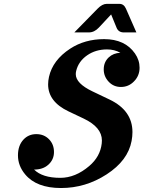

<svg xmlns="http://www.w3.org/2000/svg" viewBox="-20 -946 729 976"><path d="M522 -926.3Q522 -926.3 587.4 -926.3Q609.4 -926.3 620.1 -902.3L673.3 -781.2H609.4Q582 -781.2 572.3 -805.7Q572.3 -805.7 544.9 -872.6L482.4 -805.7Q459.5 -781.2 431.6 -781.2H357.9L476.1 -901.9Q500 -926.3 522 -926.3ZM107.9 -59.6Q71.3 -103.5 71.3 -156.2Q71.3 -206.5 99.6 -236.8Q125.5 -264.2 164.6 -264.2Q203.6 -264.2 229 -238.3Q254.4 -212.4 254.4 -173.3Q254.4 -133.3 224.1 -107.4Q197.3 -84 153.3 -84Q195.3 -42 286.6 -42Q363.3 -42 433.6 -102.1Q489.3 -149.4 497.1 -216.3Q498 -224.6 498 -231.9Q498 -299.3 405.3 -343.3L328.1 -379.9Q224.6 -429.2 224.6 -517.1Q224.6 -535.2 229 -555.2Q248 -640.6 336.9 -698.7Q411.1 -747.1 509.3 -747.1Q615.2 -747.1 666 -674.3Q689.5 -640.6 689.5 -601.6Q689.5 -560.5 660.6 -531.7Q633.3 -503.9 594.7 -503.9Q557.6 -503.9 532.7 -530.3Q507.3 -557.1 507.3 -593.3Q507.3 -630.4 532.7 -654.3Q556.2 -676.3 591.8 -677.7Q562 -694.8 523.9 -694.8Q466.3 -694.8 423.3 -665Q378.9 -634.3 367.2 -585.4Q365.2 -577.1 365.2 -568.8Q365.2 -522 450.2 -481.4L537.1 -439.9Q653.3 -384.3 653.3 -274.4Q653.3 -252.9 648.9 -229.5Q630.4 -129.9 522 -59.6Q415 9.8 290.3 9.8Q165.5 9.8 107.9 -59.6Z"/></svg>

Font: Cursive Sans
Style: Bold
Weight: 700
Italic angle: -15°
Designer: Wojciech Kalinowski "wmk69" (wmk69@o2.pl)
Foundry: Wojciech Kalinowski "wmk69" (wmk69@o2.pl)
Version: Wersja 3.1.0; 2022-02-18